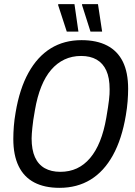

<svg xmlns="http://www.w3.org/2000/svg" viewBox="-20 -891 651 923"><path d="M266 12Q194 12 144.5 -14Q95 -40 69.5 -92.5Q44 -145 44 -223Q44 -252 46.5 -284Q49 -316 55 -350Q74 -464 117 -541.5Q160 -619 224 -658.5Q288 -698 372 -698Q445 -698 495 -672Q545 -646 570.5 -594.5Q596 -543 596 -464Q596 -436 593.5 -404Q591 -372 585 -337Q566 -223 523 -145Q480 -67 415.5 -27.5Q351 12 266 12ZM270 -65Q314 -65 349.5 -81.5Q385 -98 413 -131Q441 -164 460.5 -212.5Q480 -261 491 -325Q496 -353 499 -374Q502 -395 504 -410.5Q506 -426 506.5 -438.5Q507 -451 507 -462Q507 -517 491 -552Q475 -587 444.5 -604.5Q414 -622 370 -622Q326 -622 290 -605Q254 -588 226 -555.5Q198 -523 178.5 -474.5Q159 -426 148 -362Q143 -335 140 -314Q137 -293 135.5 -277Q134 -261 133 -249Q132 -237 132 -226Q132 -171 148 -135.5Q164 -100 195 -82.5Q226 -65 270 -65ZM301 -739 259 -868 261 -871H338L357 -739ZM415 -739 374 -868 375 -871H451L471 -739Z"/></svg>

Font: Archivo Condensed
Style: Italic
Weight: 400
Width: 3
Italic angle: -10°
Designer: Hector Gatti
Foundry: Omnibus-Type
Version: Version 2.001